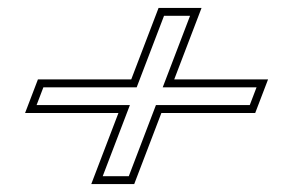

<svg xmlns="http://www.w3.org/2000/svg" viewBox="-20 -582 742 486"><path d="M381.4 -562 312.2 -381H76L43.5 -296H279.8L211 -116H319.7L388.5 -296H626L658.5 -381H421L490.2 -562ZM395.2 -542H461.1L391.9 -361H629.4L612.2 -316H374.7L306 -136H240L308.8 -316H72.6L89.8 -361H326Z"/></svg>

Font: Din Kursivschrift
Style: BreitGhost
Weight: 400
Version: Version 1.089